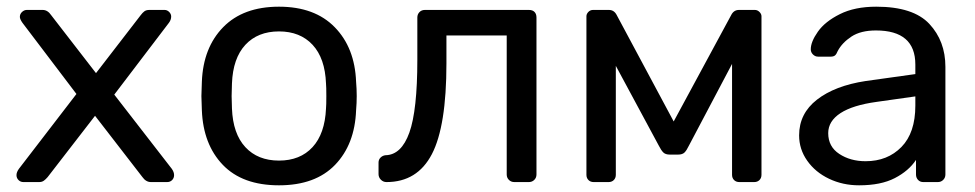

<svg xmlns="http://www.w3.org/2000/svg" viewBox="-20 -550 2946 580"><path d="M37.1 -40 210.9 -266.1 47.9 -481Q40 -492.2 40 -499Q40 -507.8 46.6 -513.9Q53.2 -520 61 -520H108.9Q124 -520 134.8 -503.9L270 -329.1L404.8 -503.9Q410.6 -511.7 416.3 -515.9Q421.9 -520 431.2 -520H477.1Q484.9 -520 491 -513.9Q497.1 -507.8 497.1 -500Q497.1 -490.2 490.2 -481L325.2 -264.2L499 -40Q505.9 -30.3 505.9 -21Q505.9 -12.2 500 -6.1Q494.1 0 484.9 0H436Q420.9 0 410.2 -15.1L267.1 -200.2L124 -15.1Q118.2 -8.3 112.5 -4.2Q106.9 0 98.1 0H50.8Q42 0 35.9 -6.1Q29.8 -12.2 29.8 -21Q29.8 -29.8 37.1 -40Z M588.4 -259.8 589.8 -303.2Q593.8 -406.2 654.3 -468Q714.8 -529.8 822.8 -529.8Q930.7 -529.8 991.2 -467.8Q1051.8 -405.8 1055.7 -303.2Q1057.6 -281.2 1057.6 -259.8Q1057.6 -238.8 1055.7 -216.8Q1051.8 -113.8 992.2 -52Q932.6 9.8 822.8 9.8Q712.4 9.8 653.1 -52Q593.8 -113.8 589.8 -216.8ZM679.7 -259.8 680.7 -222.2Q683.6 -146 721.2 -105.5Q758.8 -64.9 822.8 -64.9Q886.7 -64.9 924.1 -105.5Q961.4 -146 964.8 -222.2Q965.8 -231.9 965.8 -259.8Q965.8 -287.6 964.8 -297.9Q961.9 -374 924.3 -414.6Q886.7 -455.1 822.8 -455.1Q758.8 -455.1 721.2 -414.6Q683.6 -374 680.7 -297.9Z M1123.5 -23.9V-59.1Q1123.5 -67.9 1129.6 -74Q1135.7 -80.1 1144.5 -81.1Q1192.4 -82 1216.6 -149.4Q1240.7 -216.8 1240.7 -369.1V-497.1Q1240.7 -506.8 1247.1 -513.4Q1253.4 -520 1263.7 -520H1577.6Q1588.9 -520 1594.7 -513.9Q1600.6 -507.8 1600.6 -497.1V-22.9Q1600.6 -13.2 1594 -6.6Q1587.4 0 1577.6 0H1533.7Q1523.9 0 1517.3 -6.6Q1510.7 -13.2 1510.7 -22.9V-442.9H1328.6V-358.9Q1328.6 -168.9 1284.7 -84.5Q1240.7 0 1147.5 0Q1137.7 0 1130.6 -7.1Q1123.5 -14.2 1123.5 -23.9Z M1751.5 -22V-501Q1751.5 -507.8 1757.3 -513.9Q1763.2 -520 1771.5 -520H1819.3Q1835.4 -520 1843.3 -503.9L2015.1 -183.1L2188.5 -503.9Q2196.3 -520 2212.4 -520H2260.3Q2268.1 -520 2274.2 -513.9Q2280.3 -507.8 2280.3 -501V-22Q2280.3 -12.2 2274.2 -6.1Q2268.1 0 2258.3 0H2213.4Q2203.6 0 2197.5 -6.1Q2191.4 -12.2 2191.4 -22V-356.9L2061 -109.9Q2054.2 -95.7 2047.9 -89.4Q2041.5 -83 2028.3 -83H2003.4Q1990.2 -83 1983.6 -89.6Q1977.1 -96.2 1970.2 -109.9L1840.3 -351.1V-22Q1840.3 -12.2 1834.2 -6.1Q1828.1 0 1818.4 0H1773.4Q1763.7 0 1757.6 -6.1Q1751.5 -12.2 1751.5 -22Z M2394 -141.1Q2394 -207 2448 -249Q2502 -291 2594.7 -305.2L2745.1 -326.2V-355Q2745.1 -458 2626 -458Q2580.1 -458 2552 -439.5Q2523.9 -420.9 2510.7 -396Q2506.8 -386.2 2502.4 -382.6Q2498 -378.9 2489.7 -378.9H2451.2Q2442.4 -378.9 2435.8 -385.5Q2429.2 -392.1 2429.2 -400.9Q2429.2 -423.8 2450.7 -454.3Q2472.2 -484.9 2517.1 -507.3Q2562 -529.8 2627 -529.8Q2738.8 -529.8 2787.4 -477.8Q2835.9 -425.8 2835.9 -348.1V-22.9Q2835.9 -13.2 2829.3 -6.6Q2822.8 0 2813 0H2769Q2759.3 0 2753.2 -6.6Q2747.1 -13.2 2747.1 -22.9V-66.9Q2725.1 -33.7 2683.1 -12Q2641.1 9.8 2575.2 9.8Q2525.9 9.8 2484.4 -10Q2442.9 -29.8 2418.5 -64.5Q2394 -99.1 2394 -141.1ZM2481.9 -147.9Q2481.9 -106.9 2515.4 -85Q2548.8 -63 2594.7 -63Q2661.1 -63 2703.1 -106Q2745.1 -148.9 2745.1 -231V-258.8L2627.9 -242.2Q2556.2 -232.4 2519 -208.3Q2481.9 -184.1 2481.9 -147.9Z"/></svg>

Font: Rubik AZ
Style: Regular
Weight: 400
Designer: Hubert and Fischer
Foundry: Hubert & Fischer
Version: Version 2.000